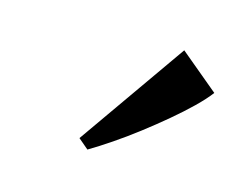

<svg xmlns="http://www.w3.org/2000/svg" viewBox="-48 -889 453 362"><g transform="rotate(15 178.5 -708.0)"><path d="M125 -611.5 273 -822.5 348.5 -759.5Q338 -745.5 320.2 -728.2Q302.5 -711 280.5 -692.5Q258.5 -674 234.8 -655.8Q211 -637.5 187.8 -621.8Q164.5 -606 145 -594.5Z"/></g></svg>

Font: Merriweather 96pt Medium
Style: Italic
Weight: 500
Italic angle: -7.8°
Version: Version 2.101